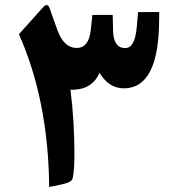

<svg xmlns="http://www.w3.org/2000/svg" viewBox="-20 -736 689 757"><path d="M257.8 -382.3C262.7 -381.8 267.6 -381.8 272 -382.3C320.3 -384.3 353.5 -406.2 372.6 -448.7C397 -408.2 428.7 -387.7 468.3 -387.7C560.1 -387.7 606.4 -477.1 607.4 -656.2L607.9 -688.5H524.4L519 -627C514.2 -573.2 499 -546.4 473.6 -546.4C442.4 -546.4 426.3 -570.3 425.8 -617.7L424.3 -677.2H344.2L337.9 -618.2C333 -570.8 314.5 -546.9 282.2 -546.9C248.5 -546.9 223.6 -570.3 206.5 -617.2C191.4 -658.2 181.6 -686.5 176.3 -701.7C170.9 -718.8 162.1 -720.7 149.9 -707.5L54.7 -601.1C132.3 -425.8 171.9 -225.1 173.8 1C210.4 -5.4 234.9 -11.2 247.1 -15.6C258.8 -20 265.6 -26.4 267.1 -35.6C271.5 -58.6 273.4 -89.4 273.4 -127.4C273.4 -215.8 268.1 -300.8 257.8 -382.3Z"/></svg>

Font: Sahel
Style: Bold
Weight: 700
Foundry: Saber Rastikerdar (saber.rastikerdar@gmail.com)
Version: Version 3.4.0